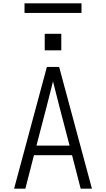

<svg xmlns="http://www.w3.org/2000/svg" viewBox="-20 -1139 640 1159"><path d="M65 0 263 -735H337L535 0H467L415 -202H185L133 0ZM200 -260H400L340 -490Q330 -529 320 -568.5Q310 -608 300 -648Q290 -608 280 -568.5Q270 -529 260 -490ZM350 -835H250V-935H350ZM128 -1061V-1119H472V-1061Z"/></svg>

Font: Iosevka SS04 Light Extended
Style: Regular
Weight: 300
Width: 7
Monospace: yes
Designer: Belleve Invis
Foundry: Belleve Invis
Version: Version 19.0.0; ttfautohint (v1.8.4)